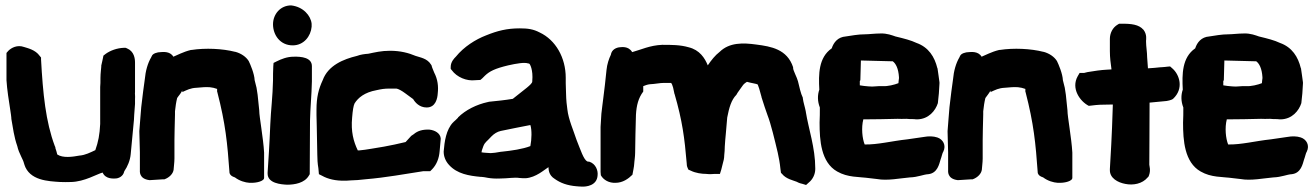

<svg xmlns="http://www.w3.org/2000/svg" viewBox="-20 -672 4869 711"><path d="M4 -375C6 -341 13 -297 18 -265C20 -251 22 -239 22 -235V-232C28 -198 32 -165 44 -131C50 -103 67 -80 69 -66L70 -65V-63C89 -3 159 -1 203 2H205C216 2 228 3 243 2C293 1 340 -28 360 -33C371 -8 400 -11 407 -11C418 -11 436 -18 440 -37L441 -39C452 -55 462 -78 464 -101C468 -143 472 -185 476 -228L477 -247L480 -287V-305C481 -317 479 -326 480 -331V-440C480 -455 477 -482 450 -493L445 -495H439C413 -494 389 -485 372 -473L363 -466L361 -456C361 -453 357 -440 355 -429V-425C355 -422 352 -400 352 -384C352 -370 352 -358 351 -350V-213C349 -173 344 -147 333 -116C314 -107 296 -98 276 -96H275C248 -91 213 -86 192 -100C190 -108 188 -116 185 -124V-127L183 -131C149 -222 139 -325 132 -452V-459L127 -465C111 -488 81 -494 69 -498C44 -507 22 -495 11 -484L4 -476Z M496 -184C497 -159 497 -135 498 -108V-43C498 -38 494 -10 533 -5H536L584 -8H589C608 -15 621 -29 623 -44V-45C623 -50 626 -70 626 -85V-153C626 -177 627 -202 628 -248V-260C630 -278 632 -293 636 -309C641 -317 650 -326 655 -337V-331C673 -339 685 -346 708 -347C727 -349 743 -350 757 -349C767 -348 775 -346 783 -343C784 -343 784 -343 784 -342V-333L785 -330C815 -214 822 -143 830 -31C833 -23 838 -19 850 -15C867 -2 888 4 904 5C923 6 949 2 957 -9L958 -13V-107C955 -161 940 -240 940 -262V-263L934 -321L930 -347C928 -356 926 -364 923 -375C922 -399 907 -434 901 -446C891 -462 873 -474 852 -480H851C804 -492 741 -495 689 -487H687C658 -480 635 -467 622 -462C609 -484 581 -479 575 -479C563 -479 545 -474 542 -464C542 -464 541 -463 540 -460C527 -438 519 -410 516 -377L510 -333L503 -275C501 -247 498 -217 496 -187Z M971 -29C971 7 1021 11 1043 12C1071 12 1108 6 1124 -22L1127 -27V-32C1127 -90 1128 -157 1128 -225C1129 -273 1134 -320 1135 -371V-427C1135 -459 1096 -463 1067 -462C1043 -462 1021 -453 1005 -445L993 -439L992 -426C991 -408 991 -391 991 -374C990 -318 983 -262 981 -213C978 -137 974 -79 971 -33ZM991 -582C991 -543 1017 -504 1064 -504C1105 -504 1131 -538 1134 -573V-584C1131 -614 1103 -647 1058 -652C1018 -652 991 -619 991 -582Z M1152 -246 1153 -204 1155 -99C1155 -84 1156 -66 1159 -49L1161 -27L1173 -21C1194 -9 1224 -2 1256 -3H1264L1279 -4C1294 -4 1315 -6 1332 -8C1414 -15 1474 -27 1547 -38H1573L1581 -46C1597 -63 1606 -86 1608 -112L1612 -157V-160C1610 -179 1590 -190 1570 -192C1546 -193 1527 -188 1512 -175L1503 -169L1482 -146C1451 -139 1431 -134 1402 -129C1375 -125 1336 -117 1310 -115H1305C1289 -148 1279 -185 1284 -237C1286 -263 1289 -281 1293 -289C1306 -310 1330 -330 1374 -338C1392 -342 1403 -344 1423 -344H1448C1455 -343 1468 -336 1480 -327C1488 -321 1501 -312 1510 -305C1517 -293 1533 -274 1560 -274C1594 -274 1600 -309 1601 -326C1604 -352 1601 -378 1588 -403C1583 -416 1580 -421 1578 -430L1576 -433C1562 -456 1536 -459 1519 -465C1493 -476 1463 -484 1424 -484C1392 -484 1368 -478 1344 -473C1330 -472 1315 -470 1302 -465C1252 -453 1195 -430 1175 -375C1160 -343 1152 -312 1152 -266Z M1623 -110C1623 -94 1629 -76 1643 -61C1673 -28 1717 -21 1760 -17H1763C1776 -17 1792 -9 1833 -11C1859 -11 1886 -16 1903 -13C1912 -12 1919 -12 1925 -12H1927C1965 -15 1995 -43 2011 -53C2012 -46 2010 -24 2035 -9C2055 5 2079 15 2117 18H2119C2120 18 2124 19 2134 19C2150 20 2191 16 2193 -23C2195 -41 2186 -65 2163 -73L2155 -74C2141 -81 2130 -117 2115 -154C2104 -188 2085 -230 2081 -267L2078 -292C2076 -310 2076 -343 2075 -364V-384C2075 -458 2038 -524 1978 -552C1955 -564 1935 -567 1905 -567C1857 -567 1822 -558 1780 -541C1741 -526 1698 -499 1668 -462C1662 -456 1649 -443 1649 -424V-417L1653 -412C1672 -386 1708 -371 1740 -375L1759 -376L1766 -382L1776 -392C1793 -408 1812 -418 1862 -430C1893 -437 1923 -442 1936 -437H1938L1940 -436C1942 -436 1955 -414 1951 -371V-370C1951 -360 1921 -340 1879 -306C1849 -301 1819 -298 1789 -295L1788 -294H1786C1745 -285 1704 -265 1676 -237V-236C1670 -230 1665 -225 1659 -220V-219H1658C1632 -192 1626 -148 1623 -111ZM1763 -108C1763 -111 1765 -118 1770 -131C1776 -146 1782 -147 1800 -167C1810 -177 1821 -184 1834 -187C1871 -195 1909 -202 1944 -209C1950 -191 1949 -156 1944 -131C1916 -120 1875 -114 1836 -110H1835C1819 -107 1805 -105 1797 -105C1786 -106 1773 -106 1763 -108Z M2204 -35C2204 -34 2205 -24 2205 -23C2215 -5 2236 6 2259 5C2286 5 2307 -10 2322 -25C2324 -39 2328 -51 2329 -70V-71C2329 -73 2332 -93 2332 -106C2333 -169 2333 -179 2335 -247C2337 -282 2344 -309 2362 -333V-353C2369 -356 2378 -359 2386 -360C2408 -361 2423 -365 2439 -365H2465C2465 -365 2471 -362 2477 -327V-326L2478 -324C2507 -224 2515 -161 2523 -67C2523 -56 2526 -51 2529 -44L2538 -40C2556 -31 2579 -28 2595 -28C2609 -26 2622 -28 2627 -28H2646L2651 -44C2653 -51 2655 -59 2657 -68C2659 -74 2662 -86 2662 -98C2663 -107 2664 -118 2664 -130C2666 -165 2669 -182 2673 -237C2680 -273 2688 -302 2707 -321C2712 -331 2718 -337 2728 -352C2734 -361 2737 -363 2746 -369C2763 -364 2782 -362 2786 -359C2788 -355 2794 -337 2800 -313V-312C2808 -286 2816 -263 2822 -246C2835 -213 2849 -153 2860 -107C2864 -89 2868 -68 2870 -47L2872 -32L2876 -28C2891 -9 2918 -4 2930 1C2939 6 2947 8 2952 9L2965 13L2975 4C2989 -7 2999 -26 2999 -46V-49C2999 -125 2974 -195 2964 -258V-259C2960 -279 2955 -292 2953 -308V-310C2945 -326 2940 -351 2935 -371C2932 -384 2917 -411 2917 -420V-423C2895 -490 2835 -500 2781 -507C2731 -514 2681 -515 2645 -480C2628 -467 2614 -449 2601 -430C2590 -457 2571 -487 2530 -497C2499 -506 2467 -506 2432 -506C2386 -504 2354 -488 2321 -479C2307 -503 2280 -497 2275 -497C2263 -496 2245 -489 2242 -469C2235 -455 2228 -434 2226 -413L2220 -357L2214 -308C2212 -289 2209 -272 2207 -251L2204 -202Z M3014 -340C3007 -320 3007 -297 3016 -274C3016 -255 3016 -236 3015 -218V-217C3015 -153 3020 -71 3080 -37C3120 -14 3159 -18 3202 -12L3228 -9C3266 -2 3314 -12 3349 -15C3380 -16 3399 -26 3418 -27C3452 -31 3458 -65 3463 -81C3467 -91 3470 -107 3473 -110C3485 -134 3472 -156 3451 -163C3436 -168 3418 -168 3402 -165C3387 -163 3367 -160 3340 -156C3283 -150 3231 -136 3182 -137C3173 -159 3169 -199 3177 -230H3179C3207 -230 3274 -231 3304 -232C3313 -232 3323 -231 3337 -232C3345 -231 3353 -231 3358 -231C3362 -231 3366 -231 3373 -230H3377C3419 -231 3444 -262 3453 -290C3456 -314 3458 -338 3459 -363V-367C3457 -385 3454 -401 3452 -417V-418L3451 -420C3441 -461 3419 -497 3374 -513C3353 -523 3329 -529 3296 -537C3284 -541 3265 -549 3240 -548C3220 -548 3197 -545 3184 -545C3157 -545 3133 -540 3112 -537C3083 -535 3067 -515 3060 -493C3011 -459 3011 -397 3014 -340ZM3164 -356V-372L3166 -375L3168 -448L3286 -445C3297 -437 3307 -419 3309 -386V-382C3308 -378 3308 -372 3307 -364C3292 -358 3267 -352 3250 -353C3226 -354 3214 -350 3199 -352H3198C3185 -353 3175 -354 3164 -356Z M3489 -184C3490 -159 3490 -135 3491 -108V-43C3491 -38 3487 -10 3526 -5H3529L3577 -8H3582C3601 -15 3614 -29 3616 -44V-45C3616 -50 3619 -70 3619 -85V-153C3619 -177 3620 -202 3621 -248V-260C3623 -278 3625 -293 3629 -309C3634 -317 3643 -326 3648 -337V-331C3666 -339 3678 -346 3701 -347C3720 -349 3736 -350 3750 -349C3760 -348 3768 -346 3776 -343C3777 -343 3777 -343 3777 -342V-333L3778 -330C3808 -214 3815 -143 3823 -31C3826 -23 3831 -19 3843 -15C3860 -2 3881 4 3897 5C3916 6 3942 2 3950 -9L3951 -13V-107C3948 -161 3933 -240 3933 -262V-263L3927 -321L3923 -347C3921 -356 3919 -364 3916 -375C3915 -399 3900 -434 3894 -446C3884 -462 3866 -474 3845 -480H3844C3797 -492 3734 -495 3682 -487H3680C3651 -480 3628 -467 3615 -462C3602 -484 3574 -479 3568 -479C3556 -479 3538 -474 3535 -464C3535 -464 3534 -463 3533 -460C3520 -438 3512 -410 3509 -377L3503 -333L3496 -275C3494 -247 3491 -217 3489 -187Z M3971 -390C3945 -344 3980 -296 4012 -280L4038 -283C4056 -285 4078 -284 4101 -285C4097 -152 4093 -102 4090 -46V-43C4089 -12 4120 4 4147 9C4176 15 4210 9 4230 -15L4233 -18L4235 -23C4242 -42 4236 -58 4236 -62C4236 -124 4237 -177 4237 -288V-292C4258 -294 4280 -296 4300 -298C4301 -298 4318 -301 4324 -306C4365 -344 4348 -396 4321 -419L4313 -426L4302 -425C4302 -425 4286 -423 4280 -423H4278C4261 -421 4247 -420 4231 -419C4230 -432 4229 -446 4228 -460C4228 -478 4224 -501 4224 -517V-522C4224 -524 4228 -544 4215 -561V-562H4214C4198 -581 4169 -585 4130 -584H4124L4119 -581C4100 -570 4090 -549 4090 -528V-483C4090 -458 4093 -437 4096 -415C4092 -415 4085 -414 4079 -414C4058 -413 4030 -409 4007 -405L3995 -402H3978Z M4360 -340C4353 -320 4353 -297 4362 -274C4362 -255 4362 -236 4361 -218V-217C4361 -153 4366 -71 4426 -37C4466 -14 4505 -18 4548 -12L4574 -9C4612 -2 4660 -12 4695 -15C4726 -16 4745 -26 4764 -27C4798 -31 4804 -65 4809 -81C4813 -91 4816 -107 4819 -110C4831 -134 4818 -156 4797 -163C4782 -168 4764 -168 4748 -165C4733 -163 4713 -160 4686 -156C4629 -150 4577 -136 4528 -137C4519 -159 4515 -199 4523 -230H4525C4553 -230 4620 -231 4650 -232C4659 -232 4669 -231 4683 -232C4691 -231 4699 -231 4704 -231C4708 -231 4712 -231 4719 -230H4723C4765 -231 4790 -262 4799 -290C4802 -314 4804 -338 4805 -363V-367C4803 -385 4800 -401 4798 -417V-418L4797 -420C4787 -461 4765 -497 4720 -513C4699 -523 4675 -529 4642 -537C4630 -541 4611 -549 4586 -548C4566 -548 4543 -545 4530 -545C4503 -545 4479 -540 4458 -537C4429 -535 4413 -515 4406 -493C4357 -459 4357 -397 4360 -340ZM4510 -356V-372L4512 -375L4514 -448L4632 -445C4643 -437 4653 -419 4655 -386V-382C4654 -378 4654 -372 4653 -364C4638 -358 4613 -352 4596 -353C4572 -354 4560 -350 4545 -352H4544C4531 -353 4521 -354 4510 -356Z"/></svg>

Font: Vapor
Style: Blk
Weight: 900
Foundry: Cannot Into Space Fonts
Version: Version 0.179